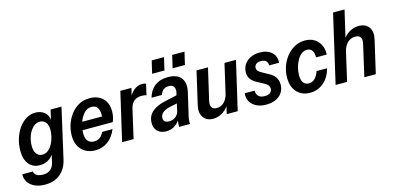

<svg xmlns="http://www.w3.org/2000/svg" viewBox="-99 -1235 4019 1957"><g transform="rotate(-15 1911.0 -256.0)"><path d="M183 215Q118 215 72.5 193.5Q27 172 3.5 135Q-20 98 -18 53H94Q97 80 121 95.5Q145 111 190 111Q234 111 264.5 87.5Q295 64 306 16L324 -63Q300 -28 262.5 -9Q225 10 181 10Q108 10 66.5 -41.5Q25 -93 25 -181Q25 -249 44 -310Q63 -371 97 -418.5Q131 -466 176 -493Q221 -520 272 -520Q328 -520 366 -489.5Q404 -459 409 -408L432 -510H547L427 18Q405 112 342 163.5Q279 215 183 215ZM234 -87Q268 -87 295 -109Q322 -131 340.5 -165.5Q359 -200 368 -238.5Q377 -277 377 -309Q377 -363 354 -391Q331 -419 293 -419Q252 -419 219.5 -387.5Q187 -356 168.5 -306Q150 -256 150 -199Q150 -148 172.5 -117.5Q195 -87 234 -87Z M768 10Q680 10 625.5 -45Q571 -100 571 -198Q571 -252 588.5 -308Q606 -364 641 -412Q676 -460 727 -489.5Q778 -519 845 -519Q928 -519 980.5 -470.5Q1033 -422 1033 -331Q1033 -300 1026.5 -270.5Q1020 -241 1010 -222H692Q690 -204 690 -188Q690 -133 713.5 -107Q737 -81 779 -81Q815 -81 839.5 -99.5Q864 -118 880 -154H990Q958 -75 900.5 -32.5Q843 10 768 10ZM840 -428Q792 -428 760 -391Q728 -354 711 -306H920Q923 -335 917 -363.5Q911 -392 893 -410Q875 -428 840 -428Z M1050 0 1168 -510H1285L1267 -435Q1321 -520 1400 -520Q1424 -520 1440 -513L1414 -398Q1405 -401 1390.5 -403Q1376 -405 1364 -405Q1268 -405 1242 -309L1171 0Z M1515 10Q1458 10 1424.5 -22Q1391 -54 1391 -108Q1391 -182 1442.5 -227Q1494 -272 1588 -291L1709 -318L1716 -346Q1723 -379 1710.5 -404Q1698 -429 1657 -429Q1621 -429 1598.5 -410.5Q1576 -392 1567 -360H1457Q1477 -435 1532 -477.5Q1587 -520 1671 -520Q1738 -520 1777.5 -495Q1817 -470 1830 -426.5Q1843 -383 1831 -328L1774 -81Q1769 -61 1767 -39Q1765 -17 1767 0H1652Q1650 -26 1657 -66Q1632 -31 1596.5 -10.5Q1561 10 1515 10ZM1510 -130Q1510 -81 1570 -81Q1608 -81 1635 -101Q1662 -121 1672 -152L1691 -237L1609 -220Q1561 -208 1535.5 -186Q1510 -164 1510 -130ZM1742 -594 1773 -727H1903L1872 -594ZM1526 -594 1557 -727H1687L1656 -594Z M2012 10Q1941 10 1907.5 -38Q1874 -86 1892 -164L1972 -510H2093L2016 -178Q2006 -132 2021 -109Q2036 -86 2073 -86Q2117 -86 2150.5 -117.5Q2184 -149 2197 -206L2267 -510H2388L2270 0H2154L2172 -79Q2143 -37 2100 -13.5Q2057 10 2012 10Z M2570 11Q2510 11 2466.5 -11Q2423 -33 2401.5 -71Q2380 -109 2386 -158H2491Q2488 -125 2509.5 -101Q2531 -77 2577 -77Q2615 -77 2635 -93Q2655 -109 2655 -137Q2655 -156 2644 -170.5Q2633 -185 2609 -198L2548 -231Q2498 -256 2475 -286Q2452 -316 2452 -358Q2452 -406 2476 -442.5Q2500 -479 2542.5 -499.5Q2585 -520 2640 -520Q2720 -520 2765.5 -478Q2811 -436 2805 -368H2700Q2702 -395 2685 -413.5Q2668 -432 2630 -432Q2596 -432 2578 -417Q2560 -402 2560 -377Q2560 -359 2571 -346.5Q2582 -334 2609 -319L2674 -283Q2763 -238 2763 -151Q2763 -78 2710 -33.5Q2657 11 2570 11Z M3033 10Q2948 10 2896 -45.5Q2844 -101 2844 -198Q2844 -258 2863.5 -315Q2883 -372 2919.5 -418Q2956 -464 3006 -491.5Q3056 -519 3116 -519Q3179 -519 3220.5 -490.5Q3262 -462 3281 -416.5Q3300 -371 3295 -323H3183Q3185 -346 3179 -369Q3173 -392 3156.5 -407Q3140 -422 3112 -422Q3079 -422 3052.5 -400.5Q3026 -379 3007 -344Q2988 -309 2978 -269Q2968 -229 2968 -191Q2968 -139 2988.5 -112.5Q3009 -86 3045 -86Q3117 -86 3152 -187H3264Q3237 -92 3175 -41Q3113 10 3033 10Z M3303 0 3469 -720H3590L3525 -439Q3555 -478 3596.5 -499Q3638 -520 3684 -520Q3757 -520 3791 -472Q3825 -424 3807 -346L3727 0H3606L3682 -332Q3703 -424 3622 -424Q3577 -424 3543.5 -394Q3510 -364 3495 -309L3424 0Z"/></g></svg>

Font: Instrument Sans SemiCondensed SemiBold Italic
Style: Regular
Weight: 600
Width: 4
Italic angle: -13°
Designer: Rodrigo Fuenzalida
Foundry: fragTYPE
Version: Version 1.000; ttfautohint (v1.8.4.7-5d5b);gftools[0.9.28]